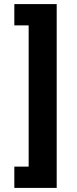

<svg xmlns="http://www.w3.org/2000/svg" viewBox="-20 -780 374 938"><path d="M50 -760V-656H120V34H50V138H257V-760Z"/></svg>

Font: LVC Sans
Style: Bold
Weight: 700
Designer: Mike Abbink, Paul van der Laan, Pieter van Rosmalen
Foundry: Bold Monday
Version: Version 3.0